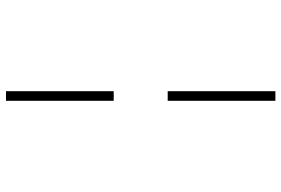

<svg xmlns="http://www.w3.org/2000/svg" viewBox="-169 -631 938 640"><g transform="rotate(90 300.0 -311.0)"><path d="M284 -401V-760H316V-401ZM284 138V-221H316V138Z"/></g></svg>

Font: IBM Plex Mono ExtraLight
Style: Regular
Weight: 200
Monospace: yes
Designer: Mike Abbink, Paul van der Laan, Pieter van Rosmalen
Foundry: Bold Monday
Version: Version 2.3